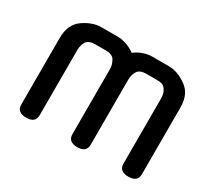

<svg xmlns="http://www.w3.org/2000/svg" viewBox="-123 -802 1099 1010"><g transform="rotate(30 427.0 -297.0)"><path d="M381 -435Q381 -448 377 -460.5Q373 -473 367 -484Q354 -508 313 -508H249Q208 -508 194 -484Q182 -461 182 -435V-39Q182 8 127 8Q70 8 70 -39V-444Q70 -526 124 -564Q179 -602 231 -602H332Q355 -602 383 -593Q411 -584 437 -565Q462 -584 489.5 -593Q517 -602 542 -602H642Q695 -602 748 -564Q803 -527 803 -444V-39Q803 8 747 8Q691 8 691 -39V-435Q691 -448 688 -461Q685 -474 677 -485L678 -484Q670 -497 658 -502.5Q646 -508 623 -508H560Q518 -508 505 -484Q492 -462 492 -435V-39Q492 8 437 8Q381 8 381 -39Z"/></g></svg>

Font: Gugi
Style: Regular
Weight: 400
Designer: HBKIM, TJKIM
Foundry: TAE System & Typefaces Co.
Version: Version 3.00